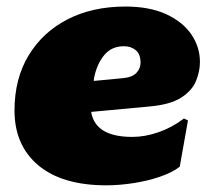

<svg xmlns="http://www.w3.org/2000/svg" viewBox="-20 -552 642 581"><path d="M302.2 8.8Q168 8.8 95.9 -51.8Q23.9 -112.3 23.9 -217.8Q23.9 -313.5 66.4 -384Q108.9 -454.6 184.3 -493.4Q259.8 -532.2 359.4 -532.2Q432.6 -532.2 482.9 -509Q533.2 -485.8 559.1 -447.8Q585 -409.7 585 -364.3Q585 -335.9 573.2 -307.1Q561.5 -278.3 529.1 -257.1Q496.6 -235.8 434.6 -230L255.9 -213.4Q268.1 -137.7 380.4 -137.7Q418.9 -137.7 459.7 -151.9Q500.5 -166 536.6 -193.4L548.8 -187.5L523.9 -47.4Q500 -29.3 462.2 -16.6Q424.3 -3.9 382.1 2.4Q339.8 8.8 302.2 8.8ZM264.6 -315.9 263.7 -307.1 351.1 -315.4Q379.9 -317.9 392.6 -331.3Q405.3 -344.7 405.3 -362.3Q405.3 -388.2 390.9 -400.1Q376.5 -412.1 355 -412.1Q317.4 -412.1 295.2 -385Q272.9 -357.9 264.6 -315.9Z"/></svg>

Font: Bevan
Style: Italic
Weight: 400
Italic angle: -10°
Designer: Vernon Adams
Foundry: Vernon Adams
Version: Version 2.100; ttfautohint (v1.8.3)